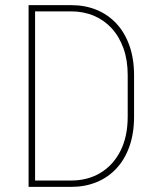

<svg xmlns="http://www.w3.org/2000/svg" viewBox="-20 -731 613 751"><path d="M258.3 0H112.8V-24.9H258.3Q323.2 -24.9 373 -54.9Q422.9 -85 451.2 -140.9Q479.5 -196.8 479.5 -274.9V-437.5Q479.5 -495.6 463.1 -541.5Q446.8 -587.4 417.2 -619.9Q387.7 -652.3 347.2 -669.4Q306.6 -686.5 258.3 -686.5H110.4V-710.9H258.3Q312.5 -710.9 357.4 -692.6Q402.3 -674.3 435.3 -638.9Q468.3 -603.5 486.3 -552.5Q504.4 -501.5 504.4 -436.5V-274.9Q504.4 -209.5 486.3 -158.4Q468.3 -107.4 435.3 -72Q402.3 -36.6 357.2 -18.3Q312 0 258.3 0ZM117.2 -710.9V0H91.8V-710.9Z"/></svg>

Font: Roboto Condensed Thin
Style: Regular
Weight: 250
Width: 3
Designer: Christian Robertson
Foundry: Google
Version: Version 3.009; 2024